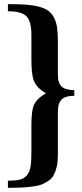

<svg xmlns="http://www.w3.org/2000/svg" viewBox="-20 -749 394 925"><path d="M18.1 155.8V121.6Q55.2 121.6 75.7 116.5Q96.2 111.3 109.6 95.5Q123 79.6 127.2 53.7Q131.3 27.8 131.3 -17.6V-147.9Q131.3 -196.8 138.2 -227.5Q147 -268.1 200.2 -298.8V-300.8Q152.8 -327.1 140.6 -367.2Q131.3 -396.5 131.3 -465.3V-579.6Q131.3 -647 107.2 -670.9Q83 -694.8 18.1 -694.8V-729Q70.3 -729 105 -726.6Q139.6 -724.1 168.2 -716.6Q196.8 -709 212.9 -697Q229 -685.1 240 -664.3Q251 -643.6 254.9 -616.7Q258.8 -589.8 258.8 -550.3V-389.6Q258.8 -348.6 277.3 -331.8Q295.9 -314.9 337.9 -314.9V-287.6Q295.9 -287.6 277.3 -269.8Q258.8 -252 258.8 -209.5V-1.5Q258.8 29.3 253.7 52.5Q248.5 75.7 240 92.5Q231.4 109.4 215.3 120.8Q199.2 132.3 182.1 139.2Q165 146 137.5 149.7Q109.9 153.3 83.5 154.5Q57.1 155.8 18.1 155.8Z"/></svg>

Font: Elstob 6pt
Style: Bold
Weight: 700
Designer: Peter S. Baker
Version: Version 1.015